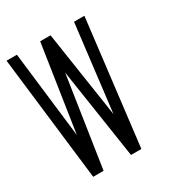

<svg xmlns="http://www.w3.org/2000/svg" viewBox="-168 -684 728 782"><g transform="rotate(-30 195.5 -293.0)"><path d="M244.1 -179.7 293 -585.9H341.8L271.5 0H222.7L158.2 -424.8L93.8 0H44.9L-24.4 -585.9H24.4L72.3 -180.7L133.8 -585.9H182.6Z"/></g></svg>

Font: Daray
Style: Regular
Weight: 400
Designer: Maxim Raikov
Foundry: Maxim Raikov
Version: Version 1.00 May 24, 2021, initial release